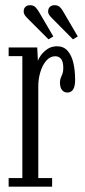

<svg xmlns="http://www.w3.org/2000/svg" viewBox="-20 -702 319 722"><path d="M12.5 0V-32.5H64V-491H12.5V-523.5H120L122.5 -473Q123.5 -478.5 132.2 -491.8Q141 -505 156.8 -516.5Q172.5 -528 195 -528Q219 -528 234 -511.2Q249 -494.5 255.8 -465.8Q262.5 -437 262.5 -401Q262.5 -377.5 255 -365.8Q247.5 -354 233.5 -354Q221 -354 213.2 -363.5Q205.5 -373 205.5 -392Q205.5 -403 208.8 -409.8Q212 -416.5 215 -424.8Q218 -433 218 -446.5Q218 -470 209.8 -480.2Q201.5 -490.5 188 -490.5Q168.5 -490.5 154 -473.8Q139.5 -457 131.8 -431.2Q124 -405.5 124 -378.5V-32.5H176V0ZM254.5 -554 177.5 -631.5Q170 -639 165.5 -645.2Q161 -651.5 161 -658.5Q161 -670.5 168 -676.5Q175 -682.5 184.5 -682.5Q198 -682.5 205.5 -675Q213 -667.5 218 -658L272.5 -565ZM162.5 -554 85 -631.5Q77.5 -639 73.2 -645.2Q69 -651.5 69 -658.5Q69 -670.5 76 -676.5Q83 -682.5 92 -682.5Q106 -682.5 113.2 -675Q120.5 -667.5 126 -658L180.5 -565Z"/></svg>

Font: Imbue Thin 10pt Light
Style: Regular
Weight: 300
Version: Version 1.102